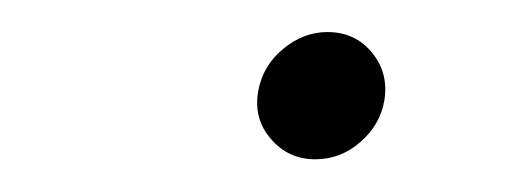

<svg xmlns="http://www.w3.org/2000/svg" viewBox="-20 -571 316 118"><path d="M173.8 -473.1Q157.2 -473.1 146.5 -485.6Q135.7 -498 138.7 -515.1Q141.6 -530.8 154.1 -541Q166.5 -551.3 181.2 -551.3Q198.2 -551.3 208.5 -538.8Q218.8 -526.4 216.3 -509.8Q213.9 -494.6 201.7 -483.9Q189.5 -473.1 173.8 -473.1Z"/></svg>

Font: Inter ExtraLight
Style: Italic
Weight: 250
Italic angle: -9.3988°
Designer: Rasmus Andersson
Foundry: rsms
Version: Version 4.001;git-66647c0bb